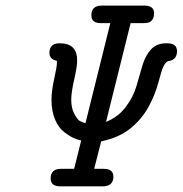

<svg xmlns="http://www.w3.org/2000/svg" viewBox="-20 -659 646 679"><path d="M154.8 -472.2Q154.8 -506.3 191.9 -505.9Q252.9 -505.9 252.9 -444.8Q252.9 -423.8 242.4 -377.9Q231.9 -332 231.9 -306.2Q231.9 -276.4 242.9 -256.1Q253.9 -235.8 262 -231.4Q270 -227.1 282.2 -223.1L370.1 -577.1H336.9Q302.7 -577.1 303.2 -605Q303.2 -639.2 339.8 -639.2H490.2Q525.4 -639.2 524.9 -611.8Q524.9 -589.8 509.8 -581.1Q502 -577.1 483.9 -577.1H441.9L355 -228Q397.9 -245.1 424.6 -280.5Q451.2 -315.9 462.2 -353.5Q473.1 -391.1 483.2 -426Q493.2 -460.9 513.2 -483.4Q533.2 -505.9 567.9 -505.9H571.8Q606 -505.9 606 -478Q606 -454.1 586.9 -445.8Q585 -444.8 579.6 -443.8Q574.2 -442.9 571.5 -441.4Q568.8 -439.9 564.5 -434.6Q560.1 -429.2 556.2 -419.9Q552.2 -412.1 540 -366.9Q527.8 -321.8 504.9 -280.3Q481.9 -238.8 442.9 -206.1Q400.9 -171.9 337.9 -159.2L313 -62H346.2Q381.3 -62 380.9 -34.2Q380.9 0 342.8 0H193.8Q158.7 0 159.2 -27.8Q159.2 -62 195.8 -62H242.2L267.1 -162.1Q253.9 -165 240.5 -170.9Q227.1 -176.8 207 -191.9Q187 -207 174.6 -236.6Q162.1 -266.1 162.1 -306.2Q162.1 -336.9 171.6 -379.9Q181.2 -422.9 181.2 -436V-443.8Q154.8 -449.2 154.8 -472.2Z"/></svg>

Font: CMU Typewriter Text
Style: Italic
Weight: 500
Italic angle: -14.04°
Version: Version 0.7.0